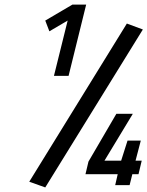

<svg xmlns="http://www.w3.org/2000/svg" viewBox="-20 -810 645 840"><path d="M178 -720 297 -790H357L280 -478H216L276 -720L196 -673ZM178 10 108 -15 535 -707 605 -681ZM484 0 495 -48H354L367 -103L489 -312H561L437 -107H510L538 -195H596L573 -107H600L586 -48H559L547 0Z"/></svg>

Font: TitilliumWebItalic
Style: Italic
Weight: 400
Italic angle: -13°
Version: Version 1.001;PS 57.000;hotconv 1.0.70;makeotf.lib2.5.55311